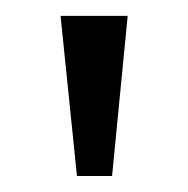

<svg xmlns="http://www.w3.org/2000/svg" viewBox="-20 -720 235 240"><path d="M55.7 -700.2 76.2 -500H120.1L139.6 -700.2Z"/></svg>

Font: TriodPostnaja
Style: Medium
Weight: 500
Version: 20110805; ttfautohint (v0.96) -l 8 -r 50 -G 200 -x 14 -w "G"